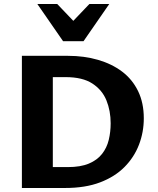

<svg xmlns="http://www.w3.org/2000/svg" viewBox="-20 -936 786 956"><path d="M89 0V-658H319Q399 -658 468 -638Q537 -618 588 -579.5Q639 -541 667.5 -482.5Q696 -424 696 -347Q696 -278 672 -215.5Q648 -153 600 -104.5Q552 -56 478.5 -28Q405 0 304 0ZM243 -104H317Q381 -104 422.5 -121.5Q464 -139 488 -169.5Q512 -200 521.5 -239.5Q531 -279 531 -322Q531 -384 510 -436Q489 -488 440 -520Q391 -552 307 -552H243ZM294 -731 321 -807 425 -916H524L396 -731ZM294 -731 166 -916H265L370 -806L396 -731Z"/></svg>

Font: Ysabeau Office ExtraBold
Style: Regular
Weight: 800
Designer: Christian Thalmann (Catharsis Fonts)
Version: Version 2.001;gftools[0.9.30]; featfreeze: tnum,lnum,ss02